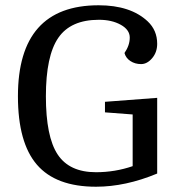

<svg xmlns="http://www.w3.org/2000/svg" viewBox="-20 -701 698 728"><path d="M344 7Q192 7 120 -76.5Q48 -160 48 -336Q48 -681 354 -681Q475 -681 540 -620Q576 -586 576 -535Q576 -503 557 -480.5Q538 -458 515 -458Q492 -458 474.5 -469.5Q457 -481 452 -500Q472 -529 472 -558.5Q472 -588 438 -607Q404 -626 355 -626Q248 -626 201 -557.5Q154 -489 154 -336Q154 -183 198.5 -115.5Q243 -48 344 -48Q416 -48 483 -71V-267L378 -275V-315L576 -330V-43Q456 7 344 7Z"/></svg>

Font: Cambo
Style: Regular
Weight: 400
Designer: Carolina Giovagnoli, Andres Torresi
Foundry: Carolina Giovagnoli, Andres Torresi
Version: Version 2.001